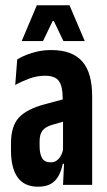

<svg xmlns="http://www.w3.org/2000/svg" viewBox="-20 -698 404 725"><path d="M218 0 222.5 -94H218V-301.5L216.5 -331Q216.5 -373 202 -392.5Q187.5 -412 150 -412Q119.5 -412 90.5 -401.2Q61.5 -390.5 37.5 -377L45 -473.5Q60 -483 79.5 -490.8Q99 -498.5 122.8 -503.8Q146.5 -509 173 -509Q214 -509 243.2 -498Q272.5 -487 291.2 -465.2Q310 -443.5 319 -410.8Q328 -378 328 -334.5V0ZM123.5 7Q72 7 46.8 -28Q21.5 -63 21.5 -129.5V-156Q21.5 -222.5 51.8 -254.5Q82 -286.5 148 -304L229.5 -326L241.5 -245L176.5 -226.5Q152 -219.5 140.8 -205.2Q129.5 -191 129.5 -164.5V-147Q129.5 -117.5 138.8 -101.2Q148 -85 171.5 -85Q185 -85 194.5 -92Q204 -99 210.2 -110.8Q216.5 -122.5 219 -137.5L232 -79.5H217Q212 -55 201.8 -35.2Q191.5 -15.5 172.8 -4.2Q154 7 123.5 7ZM119 -678H242.5L300 -543H219.5L183 -619H179L142.5 -543H62Z"/></svg>

Font: Anek Tamil Condensed SemiBold
Style: Regular
Weight: 600
Width: 3
Designer: Aadarsh Rajan (Tamil), Yesha Goshar (Latin)
Foundry: Ek Type
Version: Version 1.003